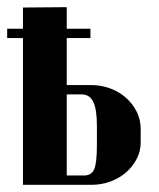

<svg xmlns="http://www.w3.org/2000/svg" viewBox="-28 -515 443 535"><path d="M226 -278Q253 -278 278 -269Q303 -260 322 -243.5Q341 -227 352.5 -204.5Q364 -182 364 -156V-118Q364 -93 352.5 -71.5Q341 -50 322.5 -34Q304 -18 279 -9Q254 0 227 0H36V-494L158 -495V-278ZM242 -165Q242 -210 232 -231Q222 -252 199 -252H158V-26H206Q227 -26 234.5 -43.5Q242 -61 242 -110ZM-8 -435H224V-409H-8Z"/></svg>

Font: Moniqa Black Heading
Style: Regular
Weight: 900
Designer: Rajesh Rajput
Foundry: Rajesh Rajput
Version: Version 1.000